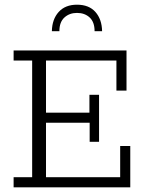

<svg xmlns="http://www.w3.org/2000/svg" viewBox="-20 -798 625 818"><path d="M38 0V-43H117V-540H38V-583H519V-412H476V-540H176V-318H361V-394H402V-194H362V-275H176V-43H492V-176H535V0ZM201 -665Q202 -716 230 -747Q258 -778 308 -778Q359 -778 386.5 -747Q414 -716 415 -665H383Q383 -704 362 -723.5Q341 -743 308 -743Q276 -743 254.5 -723.5Q233 -704 233 -665Z"/></svg>

Font: Rokkitt SemiBold Light
Style: Regular
Weight: 300
Version: Version 3.103